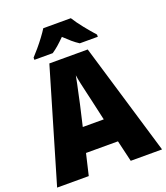

<svg xmlns="http://www.w3.org/2000/svg" viewBox="-164 -1039 998 1152"><g transform="rotate(-20 335.0 -463.5)"><path d="M470 0 438 -136H234L202 0H0L211 -716H456L670 0ZM373 -422Q368 -444 360.5 -476Q353 -508 346 -540Q339 -572 336 -595Q332 -573 325.5 -542Q319 -511 312 -479.5Q305 -448 300 -423L269 -289H403ZM425 -927Q446 -893 478.5 -852.5Q511 -812 539 -781V-767H424Q402 -781 381 -799Q360 -817 336 -840Q312 -816 292 -798.5Q272 -781 251 -767H134V-781Q151 -799 173 -825Q195 -851 215.5 -878.5Q236 -906 249 -927Z"/></g></svg>

Font: Noto Sans Gujarati SemiCondensed Black
Style: Regular
Weight: 900
Width: 4
Designer: Jelle Bosma - Monotype Design Team, Universal Thirst
Foundry: Monotype Imaging Inc.
Version: Version 2.106; ttfautohint (v1.8.4.7-5d5b)